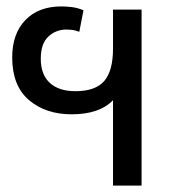

<svg xmlns="http://www.w3.org/2000/svg" viewBox="-20 -578 559 598"><path d="M332 0V-266Q290 -222 203 -222Q122 -222 70 -266.5Q18 -311 18 -399Q18 -473 59 -515.5Q100 -558 171 -558Q185 -558 203 -556Q221 -554 240 -546L227 -479Q214 -484 204 -485Q194 -486 187 -486Q154 -486 130.5 -464Q107 -442 107 -395Q107 -346 135 -320Q163 -294 215 -294Q277 -294 304.5 -325.5Q332 -357 332 -427V-548H421V0Z"/></svg>

Font: Go Noto Kurrent-Regular
Style: Regular
Weight: 400
Designer: Monotype Design Team
Foundry: Monotype Imaging Inc.
Version: Version 2.012; ttfautohint (v1.8.4.7-5d5b)